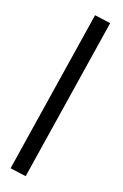

<svg xmlns="http://www.w3.org/2000/svg" viewBox="-95 -819 624 975"><g transform="rotate(10 217.0 -332.0)"><path d="M396.5 -738.8 108.9 101.1 26.4 74.7 314 -765.1Z"/></g></svg>

Font: Vazirmatn UI FD ExtraBold
Style: Regular
Weight: 800
Designer: Saber Rastikerdar
Foundry: Saber Rastikerdar
Version: Version 33.003